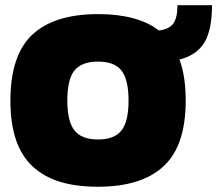

<svg xmlns="http://www.w3.org/2000/svg" viewBox="-20 -708 845 738"><path d="M20 -320.8Q20 -496.6 104.7 -575.2Q189.5 -653.8 356.9 -653.8Q508.8 -653.8 590.8 -590.8Q629.4 -595.2 645.8 -617.2Q662.1 -639.2 662.1 -688H794.9Q794.9 -593.3 765.6 -544.7Q736.3 -496.1 669.9 -479Q693.8 -415 693.8 -320.8Q693.8 -147.5 608.6 -68.8Q523.4 9.8 356.9 9.8Q274.4 9.8 212.9 -8.5Q151.4 -26.9 107.7 -66.2Q64 -105.5 42 -168.9Q20 -232.4 20 -320.8ZM238.8 -320.8Q238.8 -241.2 266.4 -206.5Q293.9 -171.9 356.9 -171.9Q419.4 -171.9 446.8 -206.5Q474.1 -241.2 474.1 -320.8Q474.1 -402.3 447 -436.8Q419.9 -471.2 356.9 -471.2Q293.5 -471.2 266.1 -437Q238.8 -402.8 238.8 -320.8Z"/></svg>

Font: Kanit ExtraBold
Style: Regular
Weight: 800
Designer: Katatrad Team
Foundry: CadsonDemak
Version: Version 1.000;PS 001.000;hotconv 1.0.88;makeotf.lib2.5.64775